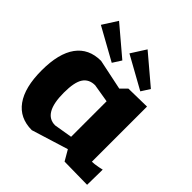

<svg xmlns="http://www.w3.org/2000/svg" viewBox="-224 -1020 1189 1189"><g transform="rotate(45 370.0 -425.5)"><path d="M293.9 -640.1 80.1 -758.8 142.1 -856 330.1 -696.8ZM543.9 -640.1 330.1 -758.8 392.1 -856 580.1 -696.8ZM640.1 -603V-120.1Q659.7 -120.1 695.8 -127L722.2 -132.8L720.2 2L520 -1L480 -69.8L238.8 4.9Q132.3 4.9 76.2 -73.2Q20 -151.4 20 -299.8Q20 -448.7 75.9 -525.4Q131.8 -602.1 238.8 -602.1L439.9 -560.1L480 -600.1ZM439.9 -449.2 319.8 -469.2Q266.6 -469.2 240.7 -430.4Q214.8 -391.6 214.8 -299.8Q214.8 -118.2 319.8 -118.2L439.9 -138.2Z"/></g></svg>

Font: Zantroke
Style: Regular
Weight: 500
Foundry: gluk
Version: Version 0.36